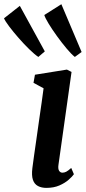

<svg xmlns="http://www.w3.org/2000/svg" viewBox="-108 -904 418 934"><path d="M117.5 10Q94 10 76.8 1Q59.5 -8 52.2 -29Q45 -50 49.5 -86.5Q52 -108.5 57.5 -145.8Q63 -183 69.2 -227.5Q75.5 -272 82 -318Q88.5 -364 94.5 -404.8Q100.5 -445.5 104 -474.5L55 -501L62 -540.5L217.5 -565.5L240 -554L176.5 -103Q173.5 -82.5 179.5 -73.2Q185.5 -64 195.5 -64Q205 -64 214 -68.5Q223 -73 238.5 -87L251.5 -56.5Q244 -45.5 226.2 -29.8Q208.5 -14 181.2 -2Q154 10 117.5 10ZM78.5 -627Q61 -638.5 35 -663.8Q9 -689 -17.2 -719Q-43.5 -749 -63.2 -775.2Q-83 -801.5 -88.5 -815L-11.5 -875.5L110 -654ZM256 -627Q239 -640.5 215.8 -668.2Q192.5 -696 169 -728.5Q145.5 -761 128.5 -789Q111.5 -817 107.5 -831L190.5 -883.5L289 -651Z"/></svg>

Font: Merriweather 24pt SemiCondensed
Style: Bold Italic
Weight: 700
Width: 4
Italic angle: -7.8°
Designer: Eben Sorkin
Foundry: Eben Sorkin
Version: Version 2.101